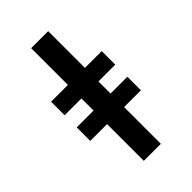

<svg xmlns="http://www.w3.org/2000/svg" viewBox="-282 -922 1164 1164"><g transform="rotate(-45 300.0 -340.0)"><path d="M227 143V-172H83V-288H227V-392H83V-508H227V-823H373V-508H517V-392H373V-288H517V-172H373V143Z"/></g></svg>

Font: Iosevka Etoile Heavy
Style: Regular
Weight: 900
Designer: Belleve Invis
Foundry: Belleve Invis
Version: Version 22.1.2; ttfautohint (v1.8.4)